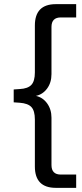

<svg xmlns="http://www.w3.org/2000/svg" viewBox="-20 -725 395 925"><path d="M249 180Q148 180 148 77V-149Q148 -191 131.5 -209Q115 -227 75 -230L46 -232V-294L75 -296Q114 -298 131 -316Q148 -334 148 -376V-602Q148 -705 249 -705H347V-641H273Q228 -641 228 -595V-368Q228 -327 207 -298.5Q186 -270 153 -263Q186 -256 207 -227Q228 -198 228 -158V70Q228 116 273 116H347V180Z"/></svg>

Font: Winston
Style: Regular
Weight: 400
Designer: Original fonts by Vernon Adams / Changes by Cristiano Sobral
Foundry: Original fonts by Vernon Adams / Changes by Cristiano Sobral
Version: Version 2.503;July 17, 2020;FontCreator 13.0.0.2655 64-bit